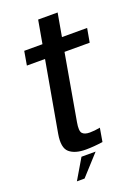

<svg xmlns="http://www.w3.org/2000/svg" viewBox="-162 -795 741 1014"><g transform="rotate(-20 208.0 -288.5)"><path d="M190 6.5Q129.5 6.5 98.5 -20Q67.5 -46.5 80.5 -121.5L150.5 -517H48.5L62 -595H164.5L187.5 -725H297L274 -595H415.5L401.5 -517H260L195 -146Q186.5 -99 198.5 -85Q210.5 -71 240.5 -71Q267 -71 298.5 -77L285.5 -1Q233 6.5 190 6.5ZM87.6 147.9 154.8 34H234.2L130.6 147.9Z"/></g></svg>

Font: Anybody Medium
Style: Italic
Weight: 500
Italic angle: -10°
Designer: Tyler Finck
Foundry: Etcetera Type Company
Version: Version 1.010; ttfautohint (v1.8.3) -l 8 -r 50 -G 200 -x 14 